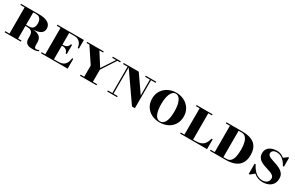

<svg xmlns="http://www.w3.org/2000/svg" viewBox="168 -1739 4573 2972"><g transform="rotate(30 2454.5 -253.0)"><path d="M198.5 -254V-266H328Q361 -266 381.5 -278.8Q402 -291.5 411.5 -315.8Q421 -340 421 -373Q421 -405 411.5 -431Q402 -457 381.5 -472.5Q361 -488 328 -488H42.5V-507.5H365.5Q442 -507.5 489.5 -490.5Q537 -473.5 559 -443.2Q581 -413 581 -373Q581 -313 528.5 -283.5Q476 -254 353 -254ZM42.5 0V-19.5H333.5V0ZM118.5 0V-507.5H273V0ZM545.5 10Q489.5 10 461 -4Q432.5 -18 421.8 -40.8Q411 -63.5 410 -90.8Q409 -118 408.8 -145.2Q408.5 -172.5 400.8 -195.2Q393 -218 369 -232Q345 -246 295.5 -246H198.5V-256.5H375.5Q439 -256.5 476.2 -243.5Q513.5 -230.5 531.8 -209.2Q550 -188 555.8 -162.2Q561.5 -136.5 561.5 -110.8Q561.5 -85 561.8 -63.8Q562 -42.5 569.5 -29.5Q577 -16.5 599 -16.5Q612 -16.5 623.2 -20.2Q634.5 -24 644 -31L650.5 -12Q638.5 -3.5 613.5 3.2Q588.5 10 545.5 10Z M1025 -188.5Q1020 -214.5 1005.2 -231Q990.5 -247.5 971.8 -255.2Q953 -263 935.5 -263H880.5V-282.5H935.5Q953 -282.5 971.8 -289.2Q990.5 -296 1005.2 -311.5Q1020 -327 1025 -353H1045V-188.5ZM1150 -175H1169.5V0H693V-19.5H758.5V-490.5H693V-510H1165V-355H1145Q1139 -402.5 1119.8 -432.5Q1100.5 -462.5 1072.5 -476.5Q1044.5 -490.5 1011 -490.5H913.5V-19.5H995.5Q1039 -19.5 1071.2 -34.5Q1103.5 -49.5 1123.5 -83.8Q1143.5 -118 1150 -175Z M1454.5 0V-220.5L1262 -510H1441L1601 -260L1764.5 -509L1787 -508L1609.5 -235V0ZM1390 0V-19.5H1684.5V0ZM1224.5 -490.5V-510H1520V-490.5ZM1683 -490.5V-510H1824.5V-490.5Z M2325.5 10 1963.5 -510H2146L2356.5 -207V-510H2377V10ZM1877 0V-19.5H2052.5V0ZM1957.5 0V-490.5H1877V-510H1978V0ZM2271 -490.5V-510H2458V-490.5Z M2815 10Q2735 10 2671.2 -22.2Q2607.5 -54.5 2570.2 -114Q2533 -173.5 2533 -255Q2533 -336.5 2572 -396Q2611 -455.5 2675.5 -487.8Q2740 -520 2815 -520Q2891 -520 2955.2 -487.8Q3019.5 -455.5 3058.5 -396Q3097.5 -336.5 3097.5 -255Q3097.5 -173.5 3060.5 -114Q3023.5 -54.5 2959.5 -22.2Q2895.5 10 2815 10ZM2815 -8Q2848.5 -8 2871.2 -27.2Q2894 -46.5 2907.5 -80.5Q2921 -114.5 2927 -159.2Q2933 -204 2933 -255Q2933 -306.5 2925.8 -351.2Q2918.5 -396 2903.8 -430Q2889 -464 2866.8 -483Q2844.5 -502 2815 -502Q2785.5 -502 2763.5 -483Q2741.5 -464 2726.8 -430Q2712 -396 2704.8 -351.2Q2697.5 -306.5 2697.5 -255Q2697.5 -204 2703.5 -159.2Q2709.5 -114.5 2723 -80.5Q2736.5 -46.5 2759 -27.2Q2781.5 -8 2815 -8Z M3180 0V-19.5H3245.5V-490.5H3180V-510H3465.5V-490.5H3400.5V-19.5H3443Q3492.5 -19.5 3526.2 -30Q3560 -40.5 3582 -60.8Q3604 -81 3617.8 -109.8Q3631.5 -138.5 3641 -175H3661V0Z M3713.5 0V-19.5H3996.5Q4041 -19.5 4068.8 -46.2Q4096.5 -73 4109.2 -125.5Q4122 -178 4122 -255Q4122 -331 4108 -383.5Q4094 -436 4066.2 -463.2Q4038.5 -490.5 3996.5 -490.5H3713.5V-510H3996.5Q4093 -510 4158.8 -483.5Q4224.5 -457 4258 -400.5Q4291.5 -344 4291.5 -255Q4291.5 -165 4255 -108.8Q4218.5 -52.5 4152 -26.2Q4085.5 0 3996.5 0ZM3787 0V-510H3942V0Z M4655 14Q4608 14 4569.8 -1.8Q4531.5 -17.5 4501.2 -44.2Q4471 -71 4448.8 -104.5Q4426.5 -138 4411.5 -173H4431Q4443.5 -145 4463 -116.2Q4482.5 -87.5 4508.5 -62.8Q4534.5 -38 4567 -22.8Q4599.5 -7.5 4637.5 -7.5Q4678 -7.5 4703.8 -21Q4729.5 -34.5 4741.5 -56.2Q4753.5 -78 4753.5 -102.5Q4753.5 -130.5 4736 -148.2Q4718.5 -166 4689.5 -178Q4660.5 -190 4626 -200Q4591.5 -210 4557 -222.8Q4522.5 -235.5 4493.5 -254.2Q4464.5 -273 4447 -302.2Q4429.5 -331.5 4429.5 -375Q4429.5 -423 4454 -455Q4478.5 -487 4520.2 -503.5Q4562 -520 4614.5 -520Q4666 -520 4708.2 -497Q4750.5 -474 4780.8 -437.2Q4811 -400.5 4827.5 -359.5H4808Q4791 -395.5 4764.2 -427Q4737.5 -458.5 4702.2 -478Q4667 -497.5 4624 -497.5Q4578.5 -497.5 4557.2 -478.2Q4536 -459 4536 -432.5Q4536 -406.5 4559.2 -389.8Q4582.5 -373 4619.5 -360.5Q4656.5 -348 4697.8 -334.2Q4739 -320.5 4775.8 -300Q4812.5 -279.5 4835.8 -247.5Q4859 -215.5 4859 -165Q4859 -102.5 4831.2 -63Q4803.5 -23.5 4757 -4.8Q4710.5 14 4655 14ZM4411.5 10V-173Q4429 -146 4443.8 -125Q4458.5 -104 4473.2 -86.2Q4488 -68.5 4505.5 -51L4429.5 10ZM4827.5 -359.5Q4813.5 -385.5 4799.8 -402.5Q4786 -419.5 4771 -434Q4756 -448.5 4737.5 -465L4810.5 -520H4827.5Z"/></g></svg>

Font: Bodoni Moda SC 11pt
Style: Bold
Weight: 700
Version: Version 2.005